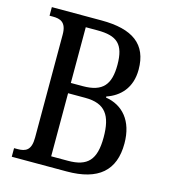

<svg xmlns="http://www.w3.org/2000/svg" viewBox="-107 -800 781 885"><g transform="rotate(15 283.5 -357.0)"><path d="M31 0H293C444 0 517 -64 517 -193C517 -302 461 -363 380 -376V-381C442 -402 492 -451 492 -539C492 -660 417 -714 268 -714H31V-673H47C82 -673 112 -664 112 -605V-113C112 -52 86 -41 47 -41H31ZM263 -399H206V-665H262C355 -665 392 -634 392 -535C392 -442 359 -399 263 -399ZM286 -49H206V-350H288C384 -350 417 -300 417 -196C417 -88 379 -49 286 -49Z"/></g></svg>

Font: Noto Serif Bengali Condensed
Style: Regular
Weight: 400
Width: 3
Designer: Juan Bruce, Universal Thirst, Indian Type Foundry and the Monotype Design Team.
Foundry: Monotype Imaging Inc.
Version: Version 2.003